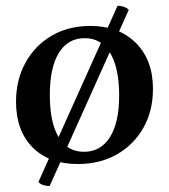

<svg xmlns="http://www.w3.org/2000/svg" viewBox="-20 -551 581 659"><path d="M247 12Q148 12 91.5 -45.5Q35 -103 35 -202Q35 -277 67.5 -336Q100 -395 157.5 -428.5Q215 -462 290 -462Q388 -462 446.5 -403.5Q505 -345 505 -246Q505 -170 472 -112Q439 -54 381 -21Q323 12 247 12ZM268 -30Q326 -30 357.5 -80.5Q389 -131 389 -223Q389 -317 358.5 -368.5Q328 -420 271 -420Q213 -420 182 -369.5Q151 -319 151 -225Q151 -131 181 -80.5Q211 -30 268 -30ZM150.4 87.5Q138.5 87.5 128 84Q117.5 80.5 111.9 73.5L383.5 -531.3Q394 -531.3 404.5 -527.8Q415 -524.3 422 -517.3Z"/></svg>

Font: Petrona SemiBold
Style: Regular
Weight: 600
Designer: Ringo R. Seeber
Foundry: Ringo R. Seeber
Version: Version 2.001; ttfautohint (v1.8.3)